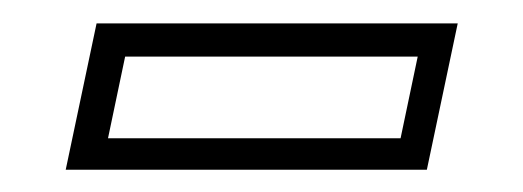

<svg xmlns="http://www.w3.org/2000/svg" viewBox="-20 -708 458 168"><path d="M37.5 -559.5 64.5 -687.5H380.5L353.5 -559.5ZM74.5 -587H330.5L345.5 -658.5H89.5Z"/></svg>

Font: Tourney Thin Light
Style: Italic
Weight: 300
Italic angle: -12°
Version: Version 1.015